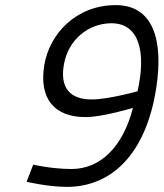

<svg xmlns="http://www.w3.org/2000/svg" viewBox="-20 -722 640 751"><path d="M339 -333C252 -333 214 -380 230 -470C247 -567 326 -631 416 -631C526 -631 552 -516 518 -365C518 -365 404 -333 339 -333ZM84 -11C84 -11 168 9 242 9C411 9 550 -113 591 -377C621 -571 576 -702 433 -702C277 -702 173 -589 153 -466C132 -334 194 -264 315 -264C381 -264 500 -300 500 -300C461 -148 373 -61 260 -61C182 -61 110 -78 110 -78L84 -11Z"/></svg>

Font: RazerF5
Style: Italic
Weight: 400
Foundry: Razer Inc.
Version: Version 2